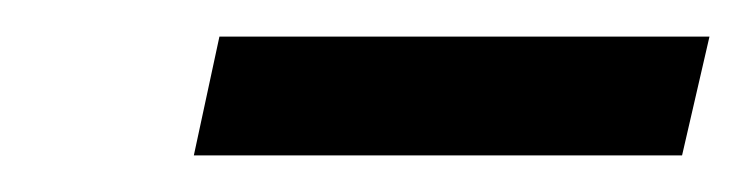

<svg xmlns="http://www.w3.org/2000/svg" viewBox="-20 -657 408 105"><path d="M100 -637H368L353 -572H86Z"/></svg>

Font: Hanken Grotesk SemiBold
Style: Italic
Weight: 600
Italic angle: -8°
Designer: Alfredo Marco Pradil
Foundry: Hanken Design Co.
Version: Version 3.014